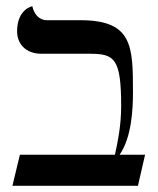

<svg xmlns="http://www.w3.org/2000/svg" viewBox="-20 -598 508 618"><path d="M238 -533H131C104 -533 89 -555 84 -578C84 -578 35 -569 35 -497C35 -456 64 -425 113 -425H267C348 -425 370 -412 370 -256C370 -194 359 -142 350 -100H44L20 0H424L447 -100H365C404 -156 408 -247 408 -302C408 -451 406 -533 238 -533Z"/></svg>

Font: Libertinus Sans
Style: Bold
Weight: 700
Designer: Philipp H. Poll, Khaled Hosny
Foundry: Caleb Maclennan
Version: Version 7.050;RELEASE